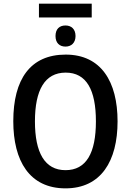

<svg xmlns="http://www.w3.org/2000/svg" viewBox="-20 -1025 719 1055"><path d="M484 -1005H194V-929H484ZM340 -885C307 -885 285 -866 285 -827C285 -789 307 -769 340 -769C372 -769 395 -790 395 -827C395 -865 372 -885 340 -885ZM626 -358C626 -577 535 -725 341 -725C147 -725 53 -590 53 -359C53 -141 142 10 340 10C535 10 626 -140 626 -358ZM172 -358C172 -530 226 -626 341 -626C455 -626 507 -531 507 -358C507 -184 454 -90 340 -90C226 -90 172 -186 172 -358Z"/></svg>

Font: Noto Sans UI SemiCondensed Medium
Style: Regular
Weight: 500
Width: 4
Designer: Monotype Design Team
Foundry: Monotype Imaging Inc.
Version: Version 1.901